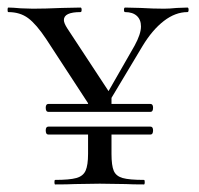

<svg xmlns="http://www.w3.org/2000/svg" viewBox="-25 -488 526 508"><path d="M380 -143Q380 -132 373 -132H103Q96 -132 96 -143Q96 -153 103 -153H373Q380 -153 380 -143ZM380 -203Q380 -192 373 -192H103Q96 -192 96 -203Q96 -213 103 -213H373Q380 -213 380 -203ZM348 -418Q348 -436 337 -446Q326 -456 306 -456Q303 -456 303 -462Q303 -468 306 -468L347 -467Q381 -465 409 -465Q423 -465 443 -467L471 -468Q474 -468 474 -462Q474 -456 471 -456Q439 -456 408.5 -432.5Q378 -409 352 -366L249 -194L233 -196L331 -367Q348 -398 348 -418ZM-3 -456Q-5 -456 -5 -462Q-5 -468 -3 -468Q8 -468 30 -466L62 -465Q93 -465 139 -467L188 -468Q191 -468 191 -462Q191 -456 188 -456Q144 -456 144 -435Q144 -427 153 -413L270 -235L221 -195L97 -385Q71 -424 49.5 -440Q28 -456 -3 -456ZM356 -12Q358 -12 358 -6Q358 0 356 0Q325 0 308 -1L239 -2L173 -1Q154 0 121 0Q119 0 119 -6Q119 -12 121 -12Q159 -12 177 -17Q195 -22 201.5 -36.5Q208 -51 208 -81V-141H270V-81Q270 -50 276 -36Q282 -22 299.5 -17Q317 -12 356 -12ZM208 -228 270 -237V-200H208Z"/></svg>

Font: Cormorant Unicase
Style: Regular
Weight: 400
Designer: Christian Thalmann (Catharsis Fonts)
Foundry: Catharsis Fonts
Version: Version 4.000